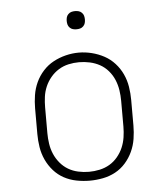

<svg xmlns="http://www.w3.org/2000/svg" viewBox="-52 -765 704 820"><g transform="rotate(-5 300.0 -355.5)"><path d="M300 8Q272 8 243.5 2.5Q215 -3 190 -16.5Q165 -30 146 -51.5Q127 -73 115 -99Q103 -125 98.5 -153.5Q94 -182 94 -210V-320Q94 -348 98.5 -376.5Q103 -405 115 -431Q127 -457 146.5 -478.5Q166 -500 191 -513.5Q216 -527 244 -534Q272 -541 300 -541Q328 -541 356 -534Q384 -527 409 -513.5Q434 -500 453.5 -478.5Q473 -457 485 -431Q497 -405 501.5 -376.5Q506 -348 506 -320V-210Q506 -182 501.5 -153.5Q497 -125 485 -99Q473 -73 454 -51.5Q435 -30 410 -16.5Q385 -3 356.5 2.5Q328 8 300 8ZM300 -30Q323 -30 346 -35Q369 -40 388.5 -51.5Q408 -63 423 -81Q438 -99 447 -120Q456 -141 459.5 -164Q463 -187 463 -210V-320Q463 -343 459.5 -366Q456 -389 447 -410.5Q438 -432 422.5 -450Q407 -468 387 -479Q367 -490 344 -495Q321 -500 298 -500Q275 -500 252.5 -495Q230 -490 210.5 -478Q191 -466 176 -448Q161 -430 152 -409Q143 -388 140 -365.5Q137 -343 137 -320V-210Q137 -187 140.5 -164Q144 -141 153 -120Q162 -99 177 -81Q192 -63 211.5 -51.5Q231 -40 254 -35Q277 -30 300 -30ZM300 -641Q292 -641 284.5 -643Q277 -645 271 -651Q265 -657 263 -664.5Q261 -672 261 -680Q261 -688 263 -695.5Q265 -703 271 -709Q277 -715 284.5 -717Q292 -719 300 -719Q308 -719 315.5 -717Q323 -715 329 -709Q335 -703 337 -695.5Q339 -688 339 -680Q339 -672 337 -664.5Q335 -657 329 -651Q323 -645 315.5 -643Q308 -641 300 -641Z"/></g></svg>

Font: Iosevka Curly Slab XLtEx
Style: Regular
Weight: 200
Width: 7
Monospace: yes
Designer: Belleve Invis
Foundry: Belleve Invis
Version: Version 11.1.0; ttfautohint (v1.8.3)